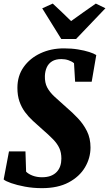

<svg xmlns="http://www.w3.org/2000/svg" viewBox="-21 -1016 596 1048"><path d="M208 11Q159.5 11 115.2 2.8Q71 -5.5 39.8 -16.5Q8.5 -27.5 -1 -36.5L28 -189.5H118L121.5 -79Q134 -66 157.2 -57.2Q180.5 -48.5 208 -48.5Q236 -48.5 256 -56.2Q276 -64 289 -78Q302 -92 308 -110.5Q314 -129 314 -150.5Q314 -183 303 -207.2Q292 -231.5 268.8 -255.5Q245.5 -279.5 208.5 -311.5Q183 -334 158.8 -356.2Q134.5 -378.5 115.5 -404.2Q96.5 -430 85.2 -462.2Q74 -494.5 74 -536.5Q74 -602 108.2 -650.2Q142.5 -698.5 200 -725.2Q257.5 -752 328 -752Q370 -752 405 -746.2Q440 -740.5 465.8 -732.2Q491.5 -724 504.5 -715.5L479.5 -570H389L383 -671Q371 -681 353 -687.2Q335 -693.5 314 -693.5Q283 -693.5 263.5 -681.5Q244 -669.5 234.5 -648.8Q225 -628 224 -601.5Q223 -564.5 236.5 -538.8Q250 -513 276.8 -488.2Q303.5 -463.5 342 -429.5Q374.5 -402 404.5 -370.2Q434.5 -338.5 453.8 -299.8Q473 -261 473 -211Q473 -153.5 443 -102.8Q413 -52 354 -20.5Q295 11 208 11ZM313.5 -803 209.5 -970.5 267 -996.5Q292.5 -973 317.5 -949Q342.5 -925 367 -901Q401 -925.5 434.5 -949.2Q468 -973 502 -996.5L554.5 -971L394 -803Z"/></svg>

Font: Merriweather 24pt SemiCondensed Black
Style: Italic
Weight: 900
Width: 4
Italic angle: -7.8°
Designer: Eben Sorkin
Foundry: Eben Sorkin
Version: Version 2.101